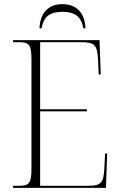

<svg xmlns="http://www.w3.org/2000/svg" viewBox="-20 -908 584 928"><path d="M171 -771H181C191 -828 221 -851 282 -851C341 -851 373 -828 383 -771H393C391 -840 354 -888 282 -888C210 -888 173 -841 171 -771ZM43 0H492L498 -166H488L484 -90C480 -25 470 -10 404 -10H174V-370H400V-380H174V-704H374C440 -704 450 -689 454 -617L457 -548H467L461 -714H43V-704H72C122 -704 132 -691 132 -619V-95C132 -23 122 -10 72 -10H43Z"/></svg>

Font: Noto Serif Display SemiCondensed ExtraLight
Style: Regular
Weight: 200
Width: 4
Designer: Monotype Design Team
Foundry: Monotype Imaging Inc.
Version: Version 2.009